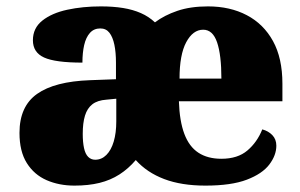

<svg xmlns="http://www.w3.org/2000/svg" viewBox="-20 -571 940 601"><path d="M213 10Q165 10 126 -7Q87 -24 64 -60.5Q41 -97 41 -155Q41 -238 96 -277Q151 -316 262 -320L343 -323V-375Q343 -407 338 -431Q333 -455 322.5 -468.5Q312 -482 294 -482Q274 -482 261.5 -468Q249 -454 243.5 -430Q238 -406 238 -375Q153 -375 118 -391Q83 -407 83 -445Q83 -483 112.5 -506.5Q142 -530 190.5 -540.5Q239 -551 296 -551Q334 -551 365 -546Q396 -541 421 -530Q446 -519 465 -501Q494 -523 535 -537Q576 -551 631 -551Q700 -551 752.5 -523.5Q805 -496 834.5 -442.5Q864 -389 864 -309V-254H540Q542 -192 557 -152Q572 -112 601 -93Q630 -74 673 -74Q724 -74 754.5 -100Q785 -126 801 -166Q820 -161 832.5 -148Q845 -135 845 -115Q845 -85 823 -56Q801 -27 752.5 -8.5Q704 10 623 10Q548 10 494 -10.5Q440 -31 405 -70Q382 -43 354 -25Q326 -7 291.5 1.5Q257 10 213 10ZM278 -71Q298 -71 313 -86Q328 -101 336 -128Q344 -155 344 -191V-262L313 -259Q285 -257 269 -244.5Q253 -232 246 -209Q239 -186 239 -152Q239 -126 243 -107.5Q247 -89 256 -80Q265 -71 278 -71ZM673 -325Q673 -399 659.5 -438.5Q646 -478 616 -478Q584 -478 563 -439Q542 -400 542 -325Z"/></svg>

Font: Noto Serif Armenian Black
Style: Regular
Weight: 900
Version: Version 2.007